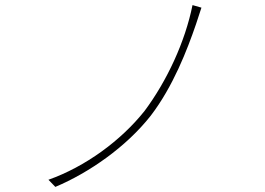

<svg xmlns="http://www.w3.org/2000/svg" viewBox="-20 -737 1040 753"><path d="M770 -707 735 -717C706 -573 635 -420 547 -302C454 -185 314 -83 170 -32L197 -4C330 -60 475 -161 571 -283C659 -398 714 -541 749 -643Z"/></svg>

Font: SSpoqa Han Sans Neo Thin
Style: Regular
Weight: 100
Designer: [Spoqa Han Sans Neo] Dong-huui Kim  Younghwa Kang  Yujin Lee  [Noto Sans] Ryoko NISHIZUKA  (kana & ideographs); Paul D. 
Foundry: Spoqa (http://www.spoqa-han-sans.com)
Version: Version 1.000